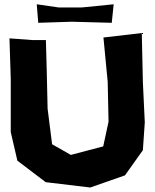

<svg xmlns="http://www.w3.org/2000/svg" viewBox="-20 -835 712 880"><path d="M148.4 -815.4 155.3 -730.5 308.6 -735.4 492.2 -730.5 501 -815.4 354.5 -800.8H249ZM23.4 -659.2 29.3 -472.7V-229.5L59.6 -98.6L189.5 0L393.6 24.4L552.7 -31.2L634.8 -146.5L643.6 -273.4L634.8 -460L629.9 -683.6L454.1 -663.1L473.6 -460L477.5 -277.3L453.1 -164.1L304.7 -125L218.8 -173.8L198.2 -336.9L194.3 -507.8L190.4 -651.4H128.9Z"/></svg>

Font: MaokenAssortedSans-TC
Style: Regular
Weight: 500
Version: Version 0.83